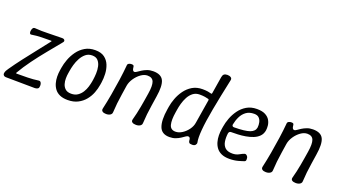

<svg xmlns="http://www.w3.org/2000/svg" viewBox="-63 -1226 3122 1751"><g transform="rotate(20 1498.0 -350.0)"><path d="M99 -68Q97 -64 98.5 -62Q100 -60 104 -60Q157 -60 210 -61Q263 -62 318 -70Q327 -71 333.5 -64Q340 -57 342.5 -44.5Q345 -32 342 -17Q341 -5 329.5 1Q318 7 304 7L23 4Q9 4 1 -4Q-7 -12 -6 -24Q-4 -38 2.5 -50.5Q9 -63 18 -75Q58 -133 106 -195.5Q154 -258 204 -321Q254 -384 299 -442Q302 -445 301.5 -447.5Q301 -450 296 -450Q250 -450 203.5 -449Q157 -448 107 -440Q100 -439 96 -443Q92 -447 90.5 -455.5Q89 -464 91 -474Q93 -489 100 -498.5Q107 -508 121 -507Q185 -502 251.5 -504.5Q318 -507 383 -507Q396 -507 402.5 -502Q409 -497 410 -489.5Q411 -482 404 -474Q351 -409 295 -341Q239 -273 188.5 -204Q138 -135 99 -68Z M855 -225Q849 -186 833.5 -145.5Q818 -105 790 -70.5Q762 -36 720.5 -14.5Q679 7 622 7Q576 7 545 -7Q514 -21 496 -45Q478 -69 469.5 -99Q461 -129 460.5 -161.5Q460 -194 465 -225L469 -250Q475 -289 491.5 -333.5Q508 -378 536.5 -417.5Q565 -457 607 -482Q649 -507 706 -507Q763 -507 796.5 -482Q830 -457 845.5 -417.5Q861 -378 863 -333.5Q865 -289 859 -250ZM779 -250Q783 -276 784.5 -310Q786 -344 779 -376.5Q772 -409 752.5 -430.5Q733 -452 696 -452Q659 -452 633 -430.5Q607 -409 589.5 -376.5Q572 -344 562.5 -310Q553 -276 549 -250L545 -225Q541 -203 540.5 -174.5Q540 -146 548 -119.5Q556 -93 576 -75.5Q596 -58 633 -58Q670 -58 695.5 -75.5Q721 -93 737.5 -119.5Q754 -146 762.5 -174.5Q771 -203 775 -225Z M1022 -477Q1023 -488 1034 -494Q1045 -500 1060 -500Q1075 -500 1079.5 -495Q1084 -490 1085 -476Q1086 -461 1091.5 -451.5Q1097 -442 1107 -442Q1116 -442 1130 -452Q1144 -462 1163.5 -474.5Q1183 -487 1209 -497Q1235 -507 1268 -507Q1345 -507 1368.5 -458.5Q1392 -410 1374 -300Q1368 -258 1360.5 -211.5Q1353 -165 1348 -118.5Q1343 -72 1341 -30Q1341 -18 1333 -9.5Q1325 -1 1312.5 3Q1300 7 1286 7Q1262 7 1249 -2Q1236 -11 1241 -30Q1250 -62 1257.5 -96Q1265 -130 1271.5 -165Q1278 -200 1283.5 -234.5Q1289 -269 1294 -300Q1307 -380 1293.5 -416Q1280 -452 1233 -452Q1201 -452 1169 -429Q1137 -406 1113.5 -371Q1090 -336 1084 -300Q1078 -258 1070.5 -211.5Q1063 -165 1058 -118.5Q1053 -72 1051 -30Q1051 -18 1043 -9.5Q1035 -1 1022.5 3Q1010 7 996 7Q972 7 959.5 -2.5Q947 -12 951 -30Q967 -100 980.5 -177Q994 -254 1005 -330.5Q1016 -407 1022 -477Z M1610 7Q1534 7 1511.5 -53.5Q1489 -114 1507 -225L1511 -250Q1517 -289 1533.5 -333.5Q1550 -378 1578.5 -417.5Q1607 -457 1648.5 -482Q1690 -507 1747 -507Q1776 -507 1798 -503.5Q1820 -500 1832 -496Q1839 -493 1841 -502L1868 -668Q1871 -688 1882 -697.5Q1893 -707 1915 -707Q1936 -707 1949.5 -697.5Q1963 -688 1958 -669Q1920 -493 1896.5 -366Q1873 -239 1866 -156.5Q1859 -74 1868 -33Q1870 -21 1860.5 -9.5Q1851 2 1829 2Q1806 2 1799.5 -5.5Q1793 -13 1792 -27Q1792 -42 1786.5 -50Q1781 -58 1770 -58Q1761 -58 1747 -48Q1733 -38 1714 -25.5Q1695 -13 1669 -3Q1643 7 1610 7ZM1645 -58Q1677 -58 1709 -78.5Q1741 -99 1764.5 -131.5Q1788 -164 1793 -200L1831 -433Q1829 -440 1825 -441Q1812 -445 1790 -448.5Q1768 -452 1739 -452Q1701 -452 1674.5 -431.5Q1648 -411 1631 -379Q1614 -347 1604.5 -312.5Q1595 -278 1591 -250L1587 -225Q1574 -147 1585.5 -102.5Q1597 -58 1645 -58Z M2191 7Q2145 7 2114 -7Q2083 -21 2065 -45Q2047 -69 2038.5 -99Q2030 -129 2029.5 -161.5Q2029 -194 2034 -225L2038 -250Q2044 -289 2060.5 -333.5Q2077 -378 2105.5 -417.5Q2134 -457 2176 -482Q2218 -507 2275 -507Q2327 -507 2357.5 -490.5Q2388 -474 2402 -449Q2416 -424 2418.5 -398Q2421 -372 2418 -352Q2412 -316 2389.5 -293Q2367 -270 2334 -257Q2301 -244 2263.5 -237.5Q2226 -231 2189.5 -229.5Q2153 -228 2124 -228Q2114 -228 2108.5 -222.5Q2103 -217 2101 -208Q2095 -164 2101 -127.5Q2107 -91 2130.5 -69.5Q2154 -48 2201 -48Q2236 -48 2263.5 -63.5Q2291 -79 2307 -84Q2316 -87 2323.5 -82.5Q2331 -78 2336.5 -70Q2342 -62 2342 -52Q2344 -34 2340 -28.5Q2336 -23 2331 -21Q2313 -14 2274.5 -3.5Q2236 7 2191 7ZM2134 -278Q2241 -279 2286 -295.5Q2331 -312 2337 -350Q2340 -376 2334.5 -400.5Q2329 -425 2313 -441Q2297 -457 2266 -457Q2219 -457 2188.5 -434.5Q2158 -412 2140.5 -376Q2123 -340 2115 -298Q2114 -289 2119 -283.5Q2124 -278 2134 -278Z M2573 -477Q2574 -488 2585 -494Q2596 -500 2611 -500Q2626 -500 2630.5 -495Q2635 -490 2636 -476Q2637 -461 2642.5 -451.5Q2648 -442 2658 -442Q2667 -442 2681 -452Q2695 -462 2714.5 -474.5Q2734 -487 2760 -497Q2786 -507 2819 -507Q2896 -507 2919.5 -458.5Q2943 -410 2925 -300Q2919 -258 2911.5 -211.5Q2904 -165 2899 -118.5Q2894 -72 2892 -30Q2892 -18 2884 -9.5Q2876 -1 2863.5 3Q2851 7 2837 7Q2813 7 2800 -2Q2787 -11 2792 -30Q2801 -62 2808.5 -96Q2816 -130 2822.5 -165Q2829 -200 2834.5 -234.5Q2840 -269 2845 -300Q2858 -380 2844.5 -416Q2831 -452 2784 -452Q2752 -452 2720 -429Q2688 -406 2664.5 -371Q2641 -336 2635 -300Q2629 -258 2621.5 -211.5Q2614 -165 2609 -118.5Q2604 -72 2602 -30Q2602 -18 2594 -9.5Q2586 -1 2573.5 3Q2561 7 2547 7Q2523 7 2510.5 -2.5Q2498 -12 2502 -30Q2518 -100 2531.5 -177Q2545 -254 2556 -330.5Q2567 -407 2573 -477Z"/></g></svg>

Font: Winky Sans Light
Style: Italic
Weight: 300
Italic angle: -8.97852°
Designer: Simon Atzbach
Foundry: typofactur
Version: Version 1.205